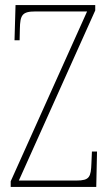

<svg xmlns="http://www.w3.org/2000/svg" viewBox="-20 -734 431 754"><path d="M22 0H358L361 -139H341L339 -93C337 -39 332 -25 280 -25H54L354 -693V-714H41L37 -576H57L58 -620C59 -675 67 -689 119 -689H322L22 -22Z"/></svg>

Font: Noto Serif ExtraCondensed Thin
Style: Regular
Weight: 100
Width: 2
Designer: Monotype Design Team
Foundry: Monotype Imaging Inc.
Version: Version 2.013